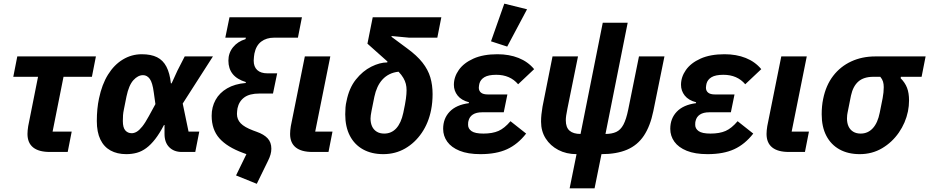

<svg xmlns="http://www.w3.org/2000/svg" viewBox="-20 -835 5106 1055"><path d="M352 0H254Q193 0 162 -25Q131 -50 131 -99Q131 -107 132 -119Q133 -131 135 -142L189 -413H53L75 -525H507L485 -413H329L269 -112H374Z M1075 -112 1053 0H979Q936 0 910 -26Q884 -52 884 -99V-148H881Q857 -102 833 -71Q809 -40 784 -21.5Q759 -3 732 4.5Q705 12 674 12Q624 12 587.5 -8Q551 -28 531.5 -68.5Q512 -109 512 -170Q512 -204 515 -235Q518 -266 524 -294Q540 -371 573.5 -425Q607 -479 655 -508Q703 -537 759 -537Q810 -537 843 -520.5Q876 -504 894.5 -468.5Q913 -433 919 -377H923L955 -447L995 -525H1150L984 -266L1016 -112ZM704 -103Q717 -103 731 -111Q745 -119 761.5 -139.5Q778 -160 798 -197L834 -263L825 -327Q818 -381 803 -401.5Q788 -422 766 -422Q738 -422 713 -394.5Q688 -367 675 -305L661 -235Q657 -216 656 -202Q655 -188 655 -170Q655 -134 668.5 -118.5Q682 -103 704 -103Z M1617 -628H1486Q1444 -628 1415.5 -606.5Q1387 -585 1378 -541Q1377 -534 1375.5 -523.5Q1374 -513 1374 -502Q1374 -468 1393.5 -450Q1413 -432 1450 -432H1503L1480 -321H1405Q1351 -321 1322 -299.5Q1293 -278 1285 -240Q1284 -233 1283 -225Q1282 -217 1282 -209Q1282 -179 1302.5 -157.5Q1323 -136 1371 -118L1390 -111Q1430 -97 1450.5 -75Q1471 -53 1471 -18Q1471 -2 1466.5 14Q1462 30 1453 48L1391 175L1277 129L1334 12L1315 5Q1228 -27 1185.5 -75Q1143 -123 1143 -199Q1143 -247 1164.5 -286Q1186 -325 1228 -349.5Q1270 -374 1330 -379L1331 -384Q1282 -399 1258.5 -428.5Q1235 -458 1235 -502Q1235 -544 1260.5 -575.5Q1286 -607 1329 -620L1331 -628H1218L1241 -740H1639Z M1807 -112 1785 0H1697Q1636 0 1605 -25Q1574 -50 1574 -99Q1574 -107 1575 -119Q1576 -131 1578 -142L1655 -525H1795L1712 -112Z M2383 -628H2228L2132 -637L2131 -633L2216 -570Q2271 -530 2301.5 -491Q2332 -452 2344.5 -410Q2357 -368 2357 -318Q2357 -296 2355 -274Q2353 -252 2349 -232Q2335 -160 2297.5 -105Q2260 -50 2206 -19Q2152 12 2086 12Q2022 12 1975 -14Q1928 -40 1902.5 -89Q1877 -138 1877 -207Q1877 -227 1878.5 -245Q1880 -263 1884 -279Q1898 -351 1935.5 -398Q1973 -445 2020 -468.5Q2067 -492 2108 -492L2114 -522L2130 -476Q2126 -481 2120.5 -486.5Q2115 -492 2109 -497L1999 -595L2028 -740H2405ZM2214 -339Q2214 -358 2210 -374Q2206 -390 2196.5 -406.5Q2187 -423 2170 -441Q2142 -438 2120 -427Q2098 -416 2081.5 -398Q2065 -380 2054 -356Q2043 -332 2037 -303Q2027 -254 2021.5 -226Q2016 -198 2016 -184Q2016 -159 2024.5 -140.5Q2033 -122 2050 -111.5Q2067 -101 2091 -101Q2131 -101 2157.5 -130Q2184 -159 2196 -215Q2207 -266 2210.5 -293Q2214 -320 2214 -339Z M2785 -169 2871 -101Q2825 -42 2766 -15Q2707 12 2620 12Q2551 12 2505.5 -6.5Q2460 -25 2437.5 -56.5Q2415 -88 2415 -127Q2415 -184 2451 -221.5Q2487 -259 2556 -268L2557 -273Q2515 -284 2494.5 -310Q2474 -336 2474 -369Q2474 -412 2501 -450.5Q2528 -489 2581.5 -513Q2635 -537 2713 -537Q2778 -537 2829.5 -516.5Q2881 -496 2915 -455L2827 -372Q2805 -398 2775 -411Q2745 -424 2707 -424Q2664 -424 2642 -411Q2620 -398 2614 -375Q2613 -369 2612 -364Q2611 -359 2611 -353Q2611 -336 2623 -326Q2635 -316 2661 -316H2768L2748 -218H2629Q2597 -218 2578 -205.5Q2559 -193 2554 -170Q2553 -167 2552.5 -162.5Q2552 -158 2552 -149Q2552 -128 2571 -114.5Q2590 -101 2636 -101Q2686 -101 2719 -115.5Q2752 -130 2785 -169ZM2876 -784 2767 -579 2678 -608 2751 -815Z M3247 200H3110L3148 12Q3092 12 3048 -11Q3004 -34 2978.5 -74Q2953 -114 2953 -166Q2953 -187 2955 -206Q2957 -225 2961 -249L3016 -525H3156L3098 -239Q3093 -214 3091 -200Q3089 -186 3089 -174Q3089 -135 3109.5 -117Q3130 -99 3170 -99L3292 -710H3429L3307 -99Q3342 -99 3366 -110Q3390 -121 3405.5 -150Q3421 -179 3432 -233L3491 -525H3631L3570 -225Q3553 -142 3518 -89.5Q3483 -37 3425.5 -12.5Q3368 12 3285 12Z M4033 -169 4119 -101Q4073 -42 4014 -15Q3955 12 3868 12Q3799 12 3753.5 -6.5Q3708 -25 3685.5 -56.5Q3663 -88 3663 -127Q3663 -184 3699 -221.5Q3735 -259 3804 -268L3805 -273Q3763 -284 3742.5 -310Q3722 -336 3722 -369Q3722 -412 3749 -450.5Q3776 -489 3829.5 -513Q3883 -537 3961 -537Q4026 -537 4077.5 -516.5Q4129 -496 4163 -455L4075 -372Q4053 -398 4023 -411Q3993 -424 3955 -424Q3912 -424 3890 -411Q3868 -398 3862 -375Q3861 -369 3860 -364Q3859 -359 3859 -353Q3859 -336 3871 -326Q3883 -316 3909 -316H4016L3996 -218H3877Q3845 -218 3826 -205.5Q3807 -193 3802 -170Q3801 -167 3800.5 -162.5Q3800 -158 3800 -149Q3800 -128 3819 -114.5Q3838 -101 3884 -101Q3934 -101 3967 -115.5Q4000 -130 4033 -169Z M4425 -112 4403 0H4315Q4254 0 4223 -25Q4192 -50 4192 -99Q4192 -107 4193 -119Q4194 -131 4196 -142L4273 -525H4413L4330 -112Z M5044 -413H4930L4929 -405Q4953 -381 4964 -352.5Q4975 -324 4975 -283Q4975 -268 4973.5 -253Q4972 -238 4969 -223Q4956 -160 4919 -106.5Q4882 -53 4827 -20.5Q4772 12 4704 12Q4640 12 4593 -14Q4546 -40 4520.5 -89Q4495 -138 4495 -207Q4495 -230 4497 -251Q4499 -272 4503 -291Q4518 -366 4558 -418Q4598 -470 4657.5 -497.5Q4717 -525 4790 -525H5066ZM4817 -413H4779Q4726 -413 4696.5 -387Q4667 -361 4656 -310L4637 -215Q4636 -211 4635 -202.5Q4634 -194 4634 -184Q4634 -159 4642.5 -140.5Q4651 -122 4668 -111.5Q4685 -101 4709 -101Q4749 -101 4776 -130.5Q4803 -160 4814 -216L4830 -296Q4833 -313 4834.5 -327Q4836 -341 4836 -356Q4836 -373 4832 -386.5Q4828 -400 4817 -413Z"/></svg>

Font: IBM Plex Sans
Style: Italic
Weight: 400
Italic angle: -11.31°
Designer: Mike Abbink, Paul van der Laan, Pieter van Rosmalen
Foundry: Bold Monday
Version: Version 3.201